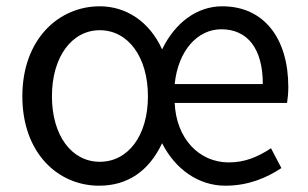

<svg xmlns="http://www.w3.org/2000/svg" viewBox="-20 -577 977 610"><path d="M295 13C385 13 453 -33 495 -122C537 -39 611 13 696 13C769 13 827 -12 874 -43L841 -106C800 -79 759 -61 707 -61C613 -61 540 -136 535 -250H892C894 -263 896 -281 896 -300C896 -455 819 -557 686 -557C606 -557 536 -505 495 -420C455 -509 380 -557 297 -557C166 -557 51 -452 51 -271C51 -91 164 13 295 13ZM297 -63C208 -63 145 -146 145 -271C145 -396 208 -481 297 -481C387 -481 450 -396 450 -271C450 -146 387 -63 297 -63ZM535 -310C546 -417 608 -484 683 -484C766 -484 815 -423 815 -310Z"/></svg>

Font: Noto Sans Mono CJK SC Regular
Style: Regular
Weight: 400
Designer: Ryoko NISHIZUKA (kana & ideographs); Paul D. Hunt (Latin, Greek & Cyrillic); Wenlong ZHANG (bopomofo); Sandoll Communica
Foundry: Adobe Systems Incorporated
Version: Version 1.005;PS 1.005;hotconv 1.0.96;makeotf.lib2.5.65012